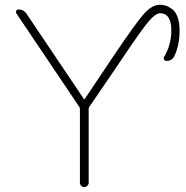

<svg xmlns="http://www.w3.org/2000/svg" viewBox="-20 -794 770 794"><path d="M326.2 -385.7Q327.1 -383.8 329.1 -383.8Q331.1 -383.8 331.1 -385.7L448.2 -560.5Q543 -701.2 576.2 -737.8Q609.4 -774.4 641.6 -774.4Q653.3 -774.4 665.5 -770.5Q677.7 -766.6 691.9 -756.3Q706.1 -746.1 714.4 -723.1Q722.7 -700.2 722.7 -668Q722.7 -606.4 700.2 -560.5Q690.4 -542 668 -542Q662.1 -542 658.7 -547.9Q655.3 -553.7 659.2 -559.6Q688.5 -609.4 688.5 -668Q688.5 -739.3 641.6 -739.3Q624 -739.3 595.2 -706.1Q566.4 -672.9 477.5 -540L349.6 -352.5Q346.7 -348.6 346.7 -343.8V-39.1Q346.7 -31.2 341.3 -25.9Q335.9 -20.5 328.6 -20.5Q321.3 -20.5 315.9 -25.9Q310.5 -31.2 310.5 -39.1V-343.8Q310.5 -348.6 307.6 -352.5L47.9 -738.3Q45.9 -741.2 45.9 -744.1Q45.9 -746.1 46.9 -749Q49.8 -754.9 56.6 -754.9Q77.1 -754.9 88.9 -738.3Z"/></svg>

Font: Gen Jyuu Gothic ExtraLight
Style: Regular
Weight: 100
Designer: [Source Han Sans]
Ryoko NISHIZUKA  (kana & ideographs); Paul D. Hunt (Latin, Greek & Cyrillic); Wenlong ZHANG  (bopomofo
Version: Version 1.002.20150607